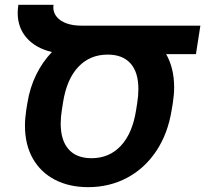

<svg xmlns="http://www.w3.org/2000/svg" viewBox="-20 -770 855 800"><path d="M796.4 -544.4H672.4Q705.6 -485.4 705.6 -406.2Q705.6 -376.5 700.2 -341.3L695.3 -312Q679.7 -213.4 631.1 -140.6Q582.5 -67.9 509.3 -29.1Q436 9.8 347.2 9.8Q268.6 9.8 209 -21Q149.4 -51.8 116.7 -109.6Q84 -167.5 84 -246.6Q84 -275.9 89.4 -312L94.2 -341.3Q104.5 -404.8 130.6 -458.3Q156.7 -511.7 196.3 -553.2Q128.4 -569.3 91.1 -612.1Q53.7 -654.8 53.7 -716.3Q53.7 -732.4 56.6 -750H203.1Q202.1 -742.2 202.1 -739.3Q202.1 -716.8 216.6 -699.5Q231 -682.1 257.3 -672.6Q283.7 -663.1 318.8 -663.1H814.9ZM556.6 -398.9Q556.6 -469.2 523.7 -505.9Q490.7 -542.5 428.7 -542.5Q354.5 -542.5 306.2 -491.2Q257.8 -439.9 242.7 -343.3L237.8 -312Q232.9 -282.7 232.9 -254.9Q232.9 -185.1 265.9 -147.9Q298.8 -110.8 361.3 -110.8Q435.1 -110.8 483.4 -162.4Q531.7 -213.9 546.9 -310.1L551.8 -341.3Q556.6 -370.6 556.6 -398.9Z"/></svg>

Font: Mardoto
Style: Bold Italic
Weight: 700
Italic angle: -12°
Designer: Christian Robertson, Vahan Hovhannisyan
Foundry: Google
Version: Version 1.000